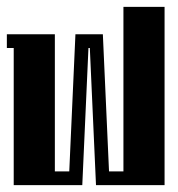

<svg xmlns="http://www.w3.org/2000/svg" viewBox="-20 -540 520 560"><path d="M340 -520H460V0H260L242 -400H238L220 0H20V-400H0V-440H140V-40H182L200 -440H280L298 -40H340Z"/></svg>

Font: SOV_poster
Style: Bold
Weight: 700
Version: Version 1.00